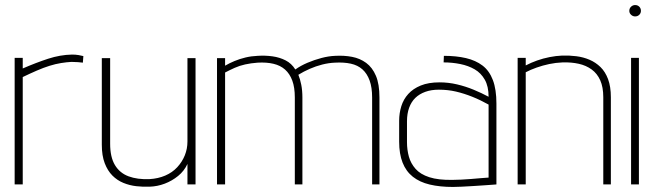

<svg xmlns="http://www.w3.org/2000/svg" viewBox="-20 -730 2587 760"><path d="M308 -482 310 -508Q303 -510 291 -512Q279 -514 265 -514Q218 -513 170.5 -497.5Q123 -482 70 -459V-501H38V0H70V-425Q99 -439 125.5 -450.5Q152 -462 176 -469.5Q200 -477 222 -480.5Q244 -484 263 -485Q276 -485 288.5 -484Q301 -483 308 -482Z M722 -81V0H754V-500H722V-170Q722 -141 711.5 -115Q701 -89 681.5 -68Q662 -47 634 -35Q606 -23 572 -21Q524 -19 489 -32Q454 -45 435 -76.5Q416 -108 416 -161V-500H383V-157Q383 -114 394.5 -84Q406 -54 425 -35Q444 -16 468.5 -6Q493 4 519.5 7Q546 10 572 9Q603 8 632 -3Q661 -14 685 -33.5Q709 -53 722 -81Z M1453 -344V0H1482V-344Q1482 -397 1468 -430Q1454 -463 1429.5 -481Q1405 -499 1373.5 -505Q1342 -511 1307 -509Q1281 -508 1252.5 -500.5Q1224 -493 1197 -481.5Q1170 -470 1149 -455Q1134 -479 1110.5 -491Q1087 -503 1058.5 -507Q1030 -511 1000 -509Q975 -508 952 -502.5Q929 -497 908.5 -488.5Q888 -480 871 -470V-500H839V0H871V-443Q890 -453 909 -461.5Q928 -470 950.5 -475Q973 -480 1000 -482Q1035 -484 1062.5 -477.5Q1090 -471 1108.5 -454.5Q1127 -438 1137 -411Q1147 -384 1147 -344V0H1177V-344Q1177 -372 1172.5 -394.5Q1168 -417 1161 -434Q1182 -447 1206 -457.5Q1230 -468 1255.5 -474.5Q1281 -481 1306 -482Q1341 -484 1368.5 -478Q1396 -472 1414.5 -455.5Q1433 -439 1443 -411.5Q1453 -384 1453 -344Z M1914 -347Q1886 -362 1854.5 -375Q1823 -388 1789 -396Q1755 -404 1720 -404Q1676 -404 1645.5 -391.5Q1615 -379 1596 -358Q1577 -337 1568.5 -309.5Q1560 -282 1560 -252V-169Q1560 -121 1573.5 -86.5Q1587 -52 1614 -30.5Q1641 -9 1681 0.5Q1721 10 1773 10Q1785 10 1806.5 9Q1828 8 1852 6.5Q1876 5 1897.5 3.5Q1919 2 1932.5 1Q1946 0 1945 0V-320Q1945 -376 1931 -413Q1917 -450 1890 -470.5Q1863 -491 1824.5 -500Q1786 -509 1737 -509L1736 -483Q1770 -483 1802 -476.5Q1834 -470 1859 -455.5Q1884 -441 1899 -414.5Q1914 -388 1914 -347ZM1914 -316V-27Q1915 -27 1905.5 -26.5Q1896 -26 1880 -24.5Q1864 -23 1844.5 -21.5Q1825 -20 1806 -19Q1787 -18 1771 -18Q1715 -17 1679.5 -28.5Q1644 -40 1625 -61.5Q1606 -83 1598.5 -110Q1591 -137 1591 -167V-250Q1591 -280 1599.5 -303.5Q1608 -327 1624 -342.5Q1640 -358 1663.5 -366.5Q1687 -375 1717 -375Q1753 -375 1785 -367.5Q1817 -360 1849.5 -347Q1882 -334 1914 -316Z M2368 -345V0H2398V-345Q2398 -387 2387 -416.5Q2376 -446 2357 -464.5Q2338 -483 2313.5 -493.5Q2289 -504 2261 -507.5Q2233 -511 2205 -510Q2181 -509 2155.5 -504Q2130 -499 2106 -490.5Q2082 -482 2061 -471V-501H2029V0H2061V-444Q2080 -454 2104 -462.5Q2128 -471 2154 -476.5Q2180 -482 2207 -483Q2242 -484 2271 -477.5Q2300 -471 2322 -455Q2344 -439 2356 -412Q2368 -385 2368 -345Z M2478 0H2509V-501H2478ZM2494 -710Q2485 -710 2478 -703.5Q2471 -697 2471 -687Q2471 -678 2478 -671.5Q2485 -665 2494 -665Q2504 -665 2510.5 -671.5Q2517 -678 2517 -687Q2517 -697 2510.5 -703.5Q2504 -710 2494 -710Z"/></svg>

Font: Advent Pro ExtraLight
Style: Regular
Weight: 250
Version: Version 3.000